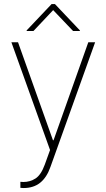

<svg xmlns="http://www.w3.org/2000/svg" viewBox="-20 -742 533 961"><path d="M82 198.2V168L96.7 168.9Q130.4 168.9 157.7 151.4Q185.1 133.8 204.1 82L230.5 8.8L37.1 -530.3H70.3L245.1 -40H248L421.9 -530.3H456.1L232.4 93.8Q213.9 146.5 180.7 172.9Q147.5 199.2 97.7 199.2Q85.9 199.2 82 198.2ZM246.1 -691.4 147.5 -586.9H113.3V-589.8L238.3 -721.7H254.9L379.9 -589.8V-586.9H345.7Z"/></svg>

Font: Pretendard Thin
Style: Regular
Weight: 100
Designer: Base glyphs from Inter by Rasmus Andersson; Hangeul glyphs from Noto Sans CJK(Source Han Sans) by Jang Soo-young and Kan
Foundry: Kil Hyung-jin
Version: Version 1.309